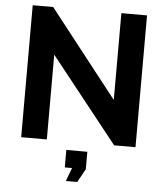

<svg xmlns="http://www.w3.org/2000/svg" viewBox="-60 -763 884 1029"><g transform="rotate(5 381.5 -248.5)"><path d="M212 -456V0H74V-710H184L551 -242V-709H689V0H574ZM333 213 360 141H321V47H434V141L394 213Z"/></g></svg>

Font: Raleway-v4020
Style: Bold
Weight: 700
Designer: Matt McInerney, Pablo Impallari, Rodrigo Fuenzalida
Foundry: Matt McInerney, Pablo Impallari, Rodrigo Fuenzalida
Version: Version 4.020;PS 004.020;hotconv 1.0.88;makeotf.lib2.5.64775